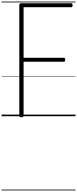

<svg xmlns="http://www.w3.org/2000/svg" viewBox="-20 -1468 974 2426"><path d="M251 14Q224 14 224 -5V-1408Q224 -1418 231 -1422.5Q238 -1427 252 -1427H880Q889 -1427 893 -1421.5Q897 -1416 897 -1402Q897 -1389 893 -1383Q889 -1377 880 -1377H278V-738H788Q796 -738 800 -732.5Q804 -727 804 -714Q804 -700 800 -694Q796 -688 788 -688H278V-5Q278 5 272 9.5Q266 14 251 14ZM0 928H934V938H0ZM0 -20H934V0H0ZM0 -505H934V-500H0ZM0 -1448H934V-1438H0Z"/></svg>

Font: Playwrite ID Guides
Style: Regular
Weight: 400
Designer: Veronika Burian, José Scaglione
Foundry: TypeTogether
Version: Version 1.003